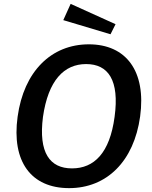

<svg xmlns="http://www.w3.org/2000/svg" viewBox="-20 -962 787 992"><path d="M345 -942 307 -858 551 -785 577 -837ZM337 10C531 10 672 -128 704 -360C736 -594 632 -733 439 -733C245 -733 103 -593 71 -359C39 -127 141 10 337 10ZM352 -92C238 -92 178 -172 202 -358C229 -547 311 -631 425 -631C539 -631 598 -548 572 -358C547 -171 466 -92 352 -92Z"/></svg>

Font: United Sans SemiBold
Style: Italic
Weight: 600
Italic angle: -8°
Designer: Pablo Impallari, Rodrigo Fuenzalida (Modified by Dan O. Williams)
Version: Version 1.000;PS 001.000;hotconv 1.0.88;makeotf.lib2.5.64775